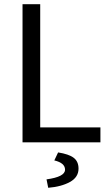

<svg xmlns="http://www.w3.org/2000/svg" viewBox="-20 -676 521 912"><path d="M87 0V-656H171V-71H457V0ZM201 176Q289 164 289 130Q289 98 238 86L256 48Q307 56 330 73.5Q353 91 353 125Q353 166 312 188.5Q271 211 209 216Z"/></svg>

Font: RibengUni
Style: Regular
Weight: 400
Designer: (1) Dr. Andrew Glass (Senior Program Manager at Microsoft Corporation)
(2) Bivuti Chakma (Chakma Font Designer & Keyboar
Foundry: Bivuti Chakma
Version: Version 2.2022; Updated on: 03 June 2022; Friday